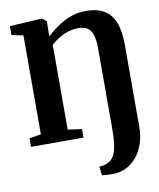

<svg xmlns="http://www.w3.org/2000/svg" viewBox="-104 -835 961 1164"><g transform="rotate(-10 376.0 -253.0)"><path d="M429 243.5 422 189.5Q429.5 190 444.2 187.8Q459 185.5 474.5 178Q493 169.5 505.2 153.8Q517.5 138 525 113.5Q532.5 89 535.8 54.8Q539 20.5 539 -25.5V-516Q539 -570.5 528.5 -601.8Q518 -633 496.8 -646Q475.5 -659 442.5 -659Q413 -659 384.5 -651Q356 -643 328.2 -627.2Q300.5 -611.5 272 -586.5V-64.5L358 -52.5V0H35V-52.5L107 -64.5V-673.5L36 -688V-743L226 -754H236L261.5 -734V-696.5L260 -640Q302 -678.5 341.8 -703.8Q381.5 -729 421.8 -741.5Q462 -754 504.5 -754Q571.5 -754 615.2 -728.8Q659 -703.5 680.8 -650Q702.5 -596.5 702.5 -511.5V-10Q702.5 53 685.2 101.2Q668 149.5 638.8 182.2Q609.5 215 573.2 231.5Q537 248 498.5 248Q477 248 459.2 247.2Q441.5 246.5 429 243.5Z"/></g></svg>

Font: Merriweather 48pt ExtraBold
Style: Regular
Weight: 800
Version: Version 2.100